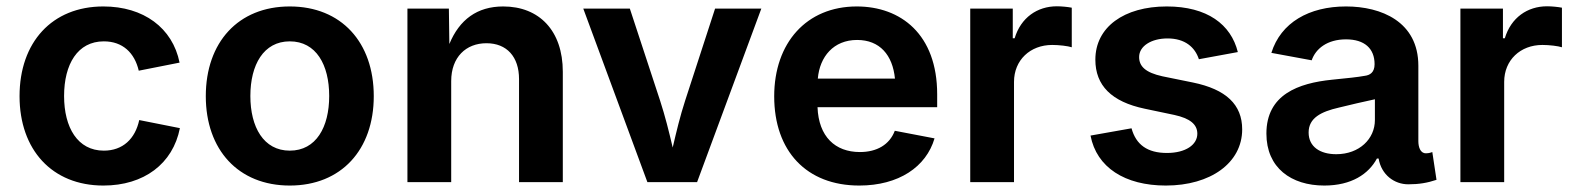

<svg xmlns="http://www.w3.org/2000/svg" viewBox="-20 -573 4953 604"><path d="M305.2 10.7C432.6 10.7 523.9 -57.6 545.9 -169.9L418 -195.3C405.3 -136.2 366.2 -99.1 306.6 -99.1C224.1 -99.1 181.6 -171.9 181.6 -271C181.6 -371.1 224.1 -442.9 306.6 -442.9C365.7 -442.9 403.3 -407.2 416.5 -350.6L544.9 -376C522.9 -485.4 431.6 -552.7 305.2 -552.7C143.6 -552.7 41.5 -439.9 41.5 -270.5C41.5 -102.1 143.6 10.7 305.2 10.7Z M891.6 10.7C1053.7 10.7 1155.8 -102.1 1155.8 -270.5C1155.8 -439.9 1053.7 -552.7 891.6 -552.7C729.5 -552.7 627.4 -439.9 627.4 -270.5C627.4 -102.1 729.5 10.7 891.6 10.7ZM891.6 -99.1C809.1 -99.1 767.6 -173.3 767.6 -271C767.6 -369.1 809.1 -442.9 891.6 -442.9C974.6 -442.9 1015.6 -369.1 1015.6 -271C1015.6 -173.3 974.6 -99.1 891.6 -99.1Z M1399.4 -317.9C1399.4 -393.1 1445.8 -437 1510.3 -437C1574.2 -437 1612.8 -394.5 1612.8 -324.2V0H1750.5V-347.2C1750.5 -476.6 1676.3 -552.7 1563 -552.7C1481 -552.7 1425.3 -511.2 1393.6 -434.6L1392.1 -545.9H1261.7V0H1399.4Z M2016.6 0H2172.9L2375 -545.9H2229.5L2135.3 -256.3C2119.6 -208 2107.9 -159.2 2096.2 -108.9C2084.5 -159.2 2072.3 -208 2056.6 -256.3L1961.4 -545.9H1814.9Z M2683.1 10.7C2807.1 10.7 2893.6 -47.9 2919.9 -137.7L2794.9 -161.6C2778.3 -117.7 2738.3 -94.7 2685.1 -94.7C2607.4 -94.7 2555.2 -143.1 2551.8 -235.8H2928.2V-276.4C2928.2 -465.3 2813.5 -552.7 2675.3 -552.7C2517.1 -552.7 2415.5 -438 2415.5 -270C2415.5 -97.7 2517.1 10.7 2683.1 10.7ZM2552.7 -325.7C2558.6 -395 2602.5 -447.3 2676.3 -447.3C2747.6 -447.3 2788.1 -399.9 2795.4 -325.7Z M3032.2 0H3169.9V-315.4C3169.9 -383.8 3220.7 -431.6 3290 -431.6C3312 -431.6 3339.8 -428.2 3351.6 -424.3V-548.8C3338.9 -551.3 3319.3 -553.2 3304.7 -553.2C3243.2 -553.2 3191.4 -517.6 3171.9 -452.6H3166V-545.9H3032.2Z M3647.5 10.7C3788.1 10.7 3887.7 -60.5 3887.7 -166C3887.7 -243.7 3837.4 -292 3732.4 -313.5L3636.7 -333C3583.5 -344.7 3563.5 -364.3 3563.5 -393.6C3563.5 -428.2 3602.1 -452.1 3652.8 -452.1C3708 -452.1 3739.3 -424.3 3751.5 -386.7L3874 -409.2C3852.5 -496.1 3777.8 -552.7 3650.4 -552.7C3516.1 -552.7 3425.8 -487.8 3425.8 -385.3C3425.8 -304.2 3476.6 -252.9 3581.1 -231L3674.3 -211.4C3723.1 -200.7 3746.6 -182.1 3746.6 -152.3C3746.6 -117.7 3710 -91.8 3650.9 -91.8C3589.8 -91.8 3553.7 -117.7 3539.6 -169.4L3410.6 -146.5C3429.7 -46.4 3518.6 10.7 3647.5 10.7Z M4146 10.7C4231.9 10.7 4285.6 -25.9 4311.5 -74.2H4316.9C4325.7 -22.5 4366.7 6.8 4410.2 6.8C4443.4 6.8 4470.2 2.4 4499 -7.3L4485.8 -94.7C4478 -91.8 4473.1 -90.8 4465.3 -90.8C4448.2 -90.8 4441.9 -110.4 4441.9 -128.9V-366.2C4441.9 -504.9 4325.2 -552.7 4214.4 -552.7C4098.1 -552.7 4009.3 -502 3979.5 -406.7L4106.4 -383.3C4118.7 -419.4 4154.8 -449.2 4214.4 -449.2C4272.5 -449.2 4304.2 -420.4 4304.2 -371.1C4304.2 -344.2 4288.6 -336.4 4273.4 -334.5C4249.5 -330.1 4218.3 -327.1 4170.9 -322.3C4064 -311.5 3963.9 -275.4 3963.9 -152.8C3963.9 -44.9 4042 10.7 4146 10.7ZM4183.6 -87.9C4132.8 -87.9 4096.7 -111.3 4096.7 -156.2C4096.7 -202.1 4136.2 -221.7 4191.4 -234.4C4229.5 -244.1 4270 -252.9 4305.2 -260.7V-195.3C4305.2 -136.2 4256.3 -87.9 4183.6 -87.9Z M4574.2 0H4711.9V-315.4C4711.9 -383.8 4762.7 -431.6 4832 -431.6C4854 -431.6 4881.8 -428.2 4893.6 -424.3V-548.8C4880.9 -551.3 4861.3 -553.2 4846.7 -553.2C4785.2 -553.2 4733.4 -517.6 4713.9 -452.6H4708V-545.9H4574.2Z"/></svg>

Font: Raveo SemiBold
Style: Regular
Weight: 600
Designer: Jakub Foglar, Rasmus Andersson (Inter)
Foundry: Jakubfoglar.com
Version: Version 1.100;Glyphs 3.2.3 (3260)